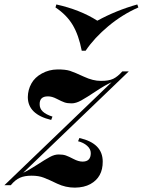

<svg xmlns="http://www.w3.org/2000/svg" viewBox="-72 -840 647 871"><path d="M302.7 -106.9Q339.8 -106.9 339.8 -145.5Q339.8 -164.1 323.2 -178.7Q306.6 -193.4 282.2 -199.2L288.1 -213.9Q394 -190.4 394 -106.9Q394.5 -36.1 337.9 -4.9Q309.6 10.7 267.6 11.2Q225.6 11.2 187.5 -6.8Q149.4 -25.4 126 -34.2Q103.5 -43 71.3 -43Q39.1 -43 18.6 -33.7Q-2.9 -24.4 -22.9 0H-51.8L434.1 -466.8Q405.3 -454.1 362.8 -425.8Q320.3 -397.5 296.4 -384.3Q272.5 -371.1 252.9 -371.1Q233.4 -371.1 220.7 -375.5Q208 -379.9 185.5 -391.6Q163.1 -403.3 145 -402.8Q107.9 -402.8 107.9 -368.2Q107.4 -347.7 122.1 -334Q136.7 -320.3 166 -311L160.2 -295.9Q54.2 -321.3 54.2 -399.9Q54.7 -432.6 70.3 -460.9Q85.9 -489.3 118.2 -506.8Q150.4 -524.4 187.5 -524.9Q224.6 -525.4 245.6 -518.6Q266.6 -511.7 308.6 -492.2Q350.6 -472.7 385.7 -473.1Q420.9 -472.7 441.4 -482.4Q461.9 -492.2 482.9 -516.1H512.2L33.2 -56.2Q57.6 -67.4 95.2 -91.8Q132.8 -116.2 154.3 -127.9Q175.8 -139.6 194.8 -139.2Q213.9 -139.2 226.6 -134.8Q239.3 -130.4 261.7 -118.7Q284.2 -106.9 302.7 -106.9ZM183.6 -819.8Q291.5 -795.9 369.6 -746.1Q454.1 -792.5 550.8 -819.8L555.7 -806.2Q483.4 -774.4 419.9 -721.7Q356.4 -668.9 316.4 -609.9H298.8Q285.2 -680.7 257.8 -726.6Q230.5 -772.5 179.7 -806.2Z"/></svg>

Font: PlayfairDisplay-BoldItalic
Style: Bold Italic
Weight: 700
Italic angle: -14.9847°
Designer: Claus Eggers Sørensen
Foundry: Claus Eggers Sørensen
Version: Version 1.002;PS 001.002;hotconv 1.0.70;makeotf.lib2.5.58329